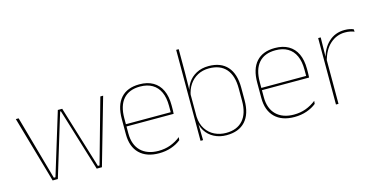

<svg xmlns="http://www.w3.org/2000/svg" viewBox="-69 -1004 2667 1355"><g transform="rotate(-15 1265.0 -327.0)"><path d="M181 0 42 -485.5H62.5L194 -16.5H206L345 -471H377L516 -16.5H528L659.5 -485.5H680L541 0H503L387.5 -378.5L363.5 -456H358L334 -378L219 0Z M957 9.5Q865.5 9.5 815 -40.2Q764.5 -90 764.5 -180.5V-292.5Q764.5 -392.5 811.2 -444.8Q858 -497 947 -497Q1005.5 -497 1046.2 -473.5Q1087 -450 1108 -405.2Q1129 -360.5 1129 -296.5V-279.5Q1129 -268.5 1128.8 -257.5Q1128.5 -246.5 1127.5 -233H1110.5Q1110.5 -250.5 1110.5 -266.5Q1110.5 -282.5 1110.5 -296Q1110.5 -355.5 1091.8 -396.5Q1073 -437.5 1036.5 -459Q1000 -480.5 947 -480.5Q867 -480.5 825 -432.5Q783 -384.5 783 -292.5V-243.5V-239.5V-181Q783 -140 794.8 -108Q806.5 -76 829 -53.8Q851.5 -31.5 884 -19.8Q916.5 -8 957.5 -8Q1005 -8 1045 -22.8Q1085 -37.5 1120 -65L1117.5 -43Q1088 -19 1047 -4.8Q1006 9.5 957 9.5ZM773 -233V-249.5H1121V-233Z M1450.5 9.5Q1400.5 9.5 1360.8 -11Q1321 -31.5 1297.5 -68.5Q1274 -105.5 1273.5 -155.5H1267.5L1278.5 -172Q1281.5 -117.5 1305.8 -80.8Q1330 -44 1368.2 -25.5Q1406.5 -7 1451.5 -7Q1531.5 -7 1574.5 -55.5Q1617.5 -104 1617.5 -196V-288.5Q1617.5 -381 1574.8 -429.8Q1532 -478.5 1450 -478.5Q1404 -478.5 1367.5 -459Q1331 -439.5 1307.5 -404.5Q1284 -369.5 1276.5 -323L1267.5 -341.5H1273Q1278 -384 1300.8 -418.8Q1323.5 -453.5 1362 -474.2Q1400.5 -495 1452 -495Q1541.5 -495 1588.8 -441.8Q1636 -388.5 1636 -288.5V-196Q1636 -96 1588.2 -43.2Q1540.5 9.5 1450.5 9.5ZM1261.5 0V-664.5H1280V-494.5L1278 -356L1278.5 -346.5V-138L1277.5 -130.5L1280 0Z M1946.5 9.5Q1855 9.5 1804.5 -40.2Q1754 -90 1754 -180.5V-292.5Q1754 -392.5 1800.8 -444.8Q1847.5 -497 1936.5 -497Q1995 -497 2035.8 -473.5Q2076.5 -450 2097.5 -405.2Q2118.5 -360.5 2118.5 -296.5V-279.5Q2118.5 -268.5 2118.2 -257.5Q2118 -246.5 2117 -233H2100Q2100 -250.5 2100 -266.5Q2100 -282.5 2100 -296Q2100 -355.5 2081.2 -396.5Q2062.5 -437.5 2026 -459Q1989.5 -480.5 1936.5 -480.5Q1856.5 -480.5 1814.5 -432.5Q1772.5 -384.5 1772.5 -292.5V-243.5V-239.5V-181Q1772.5 -140 1784.2 -108Q1796 -76 1818.5 -53.8Q1841 -31.5 1873.5 -19.8Q1906 -8 1947 -8Q1994.5 -8 2034.5 -22.8Q2074.5 -37.5 2109.5 -65L2107 -43Q2077.5 -19 2036.5 -4.8Q1995.5 9.5 1946.5 9.5ZM1762.5 -233V-249.5H2110.5V-233Z M2266.5 -308.5 2257 -320.5 2262.5 -325Q2279 -402 2327 -447.2Q2375 -492.5 2445 -492.5Q2466 -492.5 2482.2 -489Q2498.5 -485.5 2509.5 -480.5L2511 -462.5Q2498 -468 2481 -471.5Q2464 -475 2443.5 -475Q2382 -475 2334.8 -433.2Q2287.5 -391.5 2266.5 -308.5ZM2251 0V-485.5H2269.5L2267 -335L2269.5 -332.5V0Z"/></g></svg>

Font: Anek Odia Medium Thin
Style: Regular
Weight: 250
Version: Version 1.003